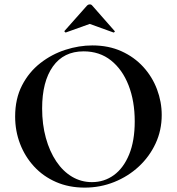

<svg xmlns="http://www.w3.org/2000/svg" viewBox="-20 -843 806 875"><path d="M366 12Q294 12 235.5 -13.5Q177 -39 135.5 -84Q94 -129 71.5 -187.5Q49 -246 49 -312Q49 -393 80.5 -454Q112 -515 164 -555.5Q216 -596 278 -616Q340 -636 401 -636Q475 -636 533.5 -609.5Q592 -583 633 -538Q674 -493 695.5 -436Q717 -379 717 -319Q717 -249 689 -189Q661 -129 612.5 -84Q564 -39 500.5 -13.5Q437 12 366 12ZM399 -13Q455 -13 499 -45Q543 -77 568.5 -139Q594 -201 594 -290Q594 -382 566 -454Q538 -526 486 -567.5Q434 -609 361 -609Q270 -609 221 -540Q172 -471 172 -349Q172 -276 189 -214.5Q206 -153 236.5 -107.5Q267 -62 308.5 -37.5Q350 -13 399 -13ZM274 -702 377 -818Q382 -823 389 -823Q396 -823 400 -818L502 -702Q505 -701 502 -697.5Q499 -694 497 -695L389 -734L280 -695Q279 -694 275.5 -697.5Q272 -701 274 -702Z"/></svg>

Font: Cormorant
Style: Bold
Weight: 700
Designer: Christian Thalmann (Catharsis Fonts)
Foundry: Catharsis Fonts
Version: Version 4.000